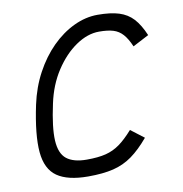

<svg xmlns="http://www.w3.org/2000/svg" viewBox="-75 -702 749 787"><g transform="rotate(-10 300.0 -309.0)"><path d="M431 -144 486 -102Q449 -58 413.5 -32.5Q378 -7 335 3.5Q292 14 230 14Q145 14 101 -16.5Q57 -47 50.5 -118.5Q44 -190 70 -313Q85 -383 116.5 -441.5Q148 -500 190.5 -542.5Q233 -585 282.5 -608.5Q332 -632 382 -632Q436 -632 471 -621Q506 -610 529.5 -584.5Q553 -559 572 -514L505 -479Q491 -512 474.5 -530.5Q458 -549 435 -556Q412 -563 376 -563Q328 -563 279.5 -530Q231 -497 193 -439Q155 -381 139 -305Q118 -209 121 -154.5Q124 -100 152.5 -77.5Q181 -55 236 -55Q284 -55 315.5 -63Q347 -71 373.5 -90Q400 -109 431 -144Z"/></g></svg>

Font: Victor Mono
Style: Italic
Weight: 400
Italic angle: -12°
Monospace: yes
Designer: Rune Bjørnerås
Version: Version 1.561;gftools[0.9.30]